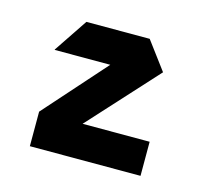

<svg xmlns="http://www.w3.org/2000/svg" viewBox="-57 -807 445 419"><g transform="rotate(15 165.5 -598.0)"><path d="M40 -668V-669L91 -745H234V-668ZM94 -477 42 -528V-529L234 -745L281 -682ZM42 -451V-528H292V-451Z"/></g></svg>

Font: Foldit SemiBold
Style: Regular
Weight: 600
Version: Version 1.003